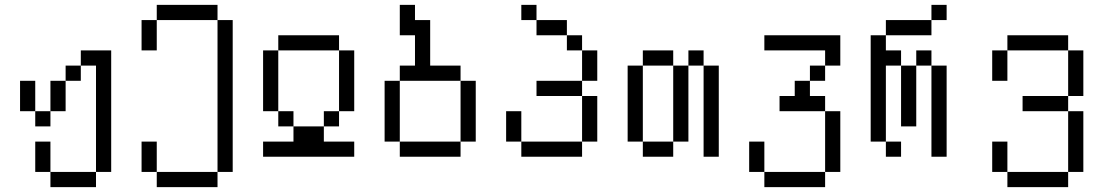

<svg xmlns="http://www.w3.org/2000/svg" viewBox="-20 -645 4540 790"><path d="M187.5 62.5V125H375V62.5ZM187.5 62.5Q187.5 62.5 187.5 -62.5H125Q125 -62.5 125 62.5ZM375 62.5H437.5Q437.5 62.5 437.5 -437.5H312.5V-375H250V-312.5H187.5Q187.5 -312.5 187.5 -187.5H125V-125H187.5V-187.5H250Q250 -187.5 250 -312.5H312.5V-375H375ZM125 -187.5Q125 -187.5 125 -312.5H62.5Q62.5 -312.5 62.5 -187.5Z M625 62.5V125H875V62.5ZM625 62.5Q625 62.5 625 -62.5H562.5Q562.5 -62.5 562.5 62.5ZM875 62.5H937.5Q937.5 62.5 937.5 -562.5H875Q875 -562.5 875 62.5ZM562.5 -562.5Q562.5 -562.5 562.5 -437.5H625Q625 -437.5 625 -562.5ZM625 -562.5H875V-625H625Z M1437.5 0V-62.5H1312.5V-125H1187.5V-62.5H1062.5V0ZM1187.5 -125V-187.5H1125V-125ZM1312.5 -125H1375V-187.5H1312.5ZM1125 -187.5Q1125 -187.5 1125 -437.5H1062.5Q1062.5 -437.5 1062.5 -187.5ZM1375 -187.5H1437.5Q1437.5 -187.5 1437.5 -437.5H1375Q1375 -437.5 1375 -187.5ZM1125 -437.5H1375V-500H1125Z M1625 -62.5V0H1875V-62.5ZM1625 -62.5Q1625 -62.5 1625 -312.5H1562.5Q1562.5 -312.5 1562.5 -62.5ZM1875 -62.5H1937.5Q1937.5 -62.5 1937.5 -312.5H1875Q1875 -312.5 1875 -62.5ZM1625 -312.5H1875V-375H1750V-562.5H1687.5V-625H1625Q1625 -625 1625 -500H1687.5Q1687.5 -500 1687.5 -375H1625Z M2125 -62.5V0H2375V-62.5ZM2125 -62.5Q2125 -62.5 2125 -187.5H2062.5Q2062.5 -187.5 2062.5 -62.5ZM2375 -62.5H2437.5V-250H2375ZM2375 -250V-312.5H2187.5V-250ZM2375 -312.5H2437.5Q2437.5 -312.5 2437.5 -437.5H2375Q2375 -437.5 2375 -312.5ZM2375 -437.5V-500H2312.5V-437.5ZM2312.5 -500V-562.5H2187.5V-500ZM2187.5 -562.5V-625H2125V-562.5Z M2625 -62.5V0H2750V-62.5ZM2625 -62.5V-375H2562.5V-62.5ZM2750 -62.5H2812.5V-375H2750ZM2875 -375Q2875 -375 2875 0H2937.5Q2937.5 0 2937.5 -375ZM2625 -375H2750V-437.5H2625ZM2812.5 -375H2875V-437.5H2812.5Z M3125 62.5V125H3375V62.5ZM3125 62.5Q3125 62.5 3125 -62.5H3062.5Q3062.5 -62.5 3062.5 62.5ZM3375 62.5H3437.5Q3437.5 62.5 3437.5 -187.5H3375Q3375 -187.5 3375 62.5ZM3375 -187.5V-250H3312.5V-312.5H3250V-250H3187.5V-187.5ZM3312.5 -312.5H3375V-375H3312.5ZM3375 -375H3437.5Q3437.5 -375 3437.5 -500H3125V-437.5H3375Z M3687.5 0V-62.5H3625V0ZM3875 -562.5V-625H3812.5V-562.5H3625V-500H3562.5V-62.5H3625V-375H3687.5Q3687.5 -375 3687.5 -125H3750Q3750 -125 3750 -375H3687.5V-437.5H3625V-500H3812.5V-562.5ZM3812.5 -375Q3812.5 -375 3812.5 0H3875Q3875 0 3875 -375ZM3750 -375H3812.5V-437.5H3750Z M4125 62.5V125H4375V62.5ZM4125 62.5Q4125 62.5 4125 -62.5H4062.5Q4062.5 -62.5 4062.5 62.5ZM4375 62.5H4437.5Q4437.5 62.5 4437.5 -187.5H4375Q4375 -187.5 4375 62.5ZM4375 -187.5V-250H4187.5V-187.5ZM4375 -250H4437.5V-437.5H4375ZM4062.5 -437.5Q4062.5 -437.5 4062.5 -312.5H4125Q4125 -312.5 4125 -437.5ZM4125 -437.5H4375V-500H4125Z"/></svg>

Font: UnifontExMono
Style: Regular
Weight: 500
Version: Version 15.0.06